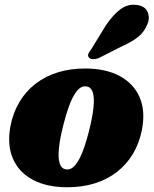

<svg xmlns="http://www.w3.org/2000/svg" viewBox="-20 -775 648 810"><path d="M338.5 -486Q426 -486 485 -454.2Q544 -422.5 569 -364.8Q594 -307 579 -228.5Q568 -171.5 541 -126.2Q514 -81 473.2 -49.5Q432.5 -18 379.8 -1.5Q327 15 264.5 15Q177 15 118 -16.8Q59 -48.5 34.2 -106.5Q9.5 -164.5 24 -242.5Q35 -299.5 62 -344.8Q89 -390 129.8 -421.5Q170.5 -453 223.2 -469.5Q276 -486 338.5 -486ZM255.5 -61Q266.5 -58.5 276.8 -62.5Q287 -66.5 297 -78Q307 -89.5 316.8 -108.5Q326.5 -127.5 336 -155.5Q345.5 -183.5 355 -220.5Q370 -279.5 374.2 -320.2Q378.5 -361 372 -383.5Q365.5 -406 347.5 -410Q336.5 -412.5 326.2 -408.5Q316 -404.5 306 -393Q296 -381.5 286.2 -362.5Q276.5 -343.5 267 -315.5Q257.5 -287.5 248 -250.5Q233 -192 228.8 -151Q224.5 -110 231.2 -87.5Q238 -65 255.5 -61ZM427 -668.5Q456 -711.5 487.5 -735.5Q519 -759.5 557 -754Q591.5 -750 602.5 -724.8Q613.5 -699.5 601.5 -672Q589 -641.5 564.5 -620.8Q540 -600 497 -581L395.5 -529.5Q383 -525 371.5 -525.5Q360 -526 355 -532.5Q349 -540.5 353.5 -549.8Q358 -559 366 -569Z"/></svg>

Font: Fraunces
Style: Italic
Weight: 900
Italic angle: -16°
Version: Version 1.000;[0bf87f6ff]